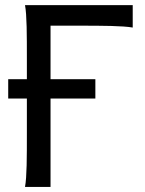

<svg xmlns="http://www.w3.org/2000/svg" viewBox="-20 -733 567 753"><path d="M12.2 -346.7H85.4V-212.4C85.4 -116.2 85.4 -39.1 78.1 0H178.2V-346.7H354V-422.4H178.2V-632.3H287.6C383.8 -632.3 461.4 -631.8 500.5 -625V-712.9H78.1C85.4 -673.8 85.4 -596.7 85.4 -500.5V-422.4H12.2Z"/></svg>

Font: Andika
Style: Regular
Weight: 400
Designer: Victor Gaultney, Annie Olsen, Julie Remington, Don Collingsworth, Eric Hays
Foundry: SIL International
Version: Version 1.000